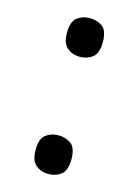

<svg xmlns="http://www.w3.org/2000/svg" viewBox="-91 -593 467 652"><g transform="rotate(15 143.0 -267.0)"><path d="M144 -405C127 -405 112 -410 100 -420C87 -430 81 -448 81 -473C81 -499 87 -517 100 -527C112 -536 127 -541 144 -541C161 -541 176 -536 189 -527C201 -517 207 -499 207 -473C207 -448 201 -430 189 -420C176 -410 161 -405 144 -405ZM144 7C127 7 112 2 100 -8C87 -18 81 -36 81 -61C81 -87 87 -105 100 -115C112 -124 127 -129 144 -129C161 -129 176 -124 189 -115C201 -105 207 -87 207 -61C207 -36 201 -18 189 -8C176 2 161 7 144 7Z"/></g></svg>

Font: NameLogos Serif
Style: Regular
Weight: 500
Version: Version 0.1